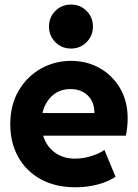

<svg xmlns="http://www.w3.org/2000/svg" viewBox="-20 -793 592 821"><path d="M302.2 7.8Q216.8 7.8 154.3 -26.6Q91.8 -61 57.9 -121.8Q23.9 -182.6 23.9 -261.2Q23.9 -344.2 59.6 -405Q95.2 -465.8 154.3 -499.3Q213.4 -532.7 283.7 -532.7Q351.6 -532.7 406.5 -501.7Q461.4 -470.7 493.7 -415.3Q525.9 -359.9 525.9 -286.6Q525.9 -266.6 523.7 -247.8Q521.5 -229 518.1 -212.9H164.6Q178.2 -167.5 214.1 -141.1Q250 -114.7 300.3 -114.7Q336.4 -114.7 372.3 -126.2Q408.2 -137.7 426.3 -152.3L474.1 -37.1Q444.8 -17.1 399.7 -4.6Q354.5 7.8 302.2 7.8ZM281.7 -412.1Q233.9 -412.1 202.9 -383.3Q171.9 -354.5 161.6 -309.6H383.8Q383.8 -357.4 355.2 -384.8Q326.7 -412.1 281.7 -412.1ZM283.7 -585.4Q243.7 -585.4 216.6 -612.8Q189.5 -640.1 189.5 -679.2Q189.5 -719.2 216.6 -746.3Q243.7 -773.4 283.7 -773.4Q323.2 -773.4 350.3 -746.3Q377.4 -719.2 377.4 -679.2Q377.4 -640.1 350.3 -612.8Q323.2 -585.4 283.7 -585.4Z"/></svg>

Font: Reddit Sans ExtraBold
Style: Regular
Weight: 800
Designer: Stephen Hutchings
Foundry: Reddit
Version: Version 1.014; ttfautohint (v1.8.4.7-5d5b)